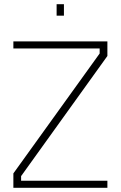

<svg xmlns="http://www.w3.org/2000/svg" viewBox="-20 -898 579 919"><path d="M44 -666V-700H494V-630L81 -55V-33H494V1H44V-68L457 -642V-666ZM251 -823V-878H286V-823Z"/></svg>

Font: Titillium Web[RUS by Daymarius]
Style: Regular
Weight: 200
Designer: Cyrillization by Daymarius
Foundry: Cyrillization by Daymarius
Version: Version 1.002 September 11, 2018